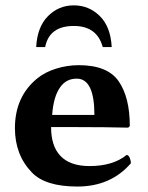

<svg xmlns="http://www.w3.org/2000/svg" viewBox="-20 -680 548 710"><path d="M172.9 -254.9H329.1Q329.1 -388.7 264.2 -389.2Q225.6 -389.2 203.6 -358.9Q177.7 -324.2 172.9 -254.9ZM448.2 -106.9Q455.1 -106.9 459.5 -96.9Q463.9 -86.9 463.9 -76.2Q389.6 9.8 266.1 9.8Q147.9 9.8 98.1 -42Q35.2 -106.9 35.2 -206.1Q35.2 -321.8 116.7 -389.2Q145.5 -413.1 187 -426Q228.5 -439 271 -439Q377.9 -439 418.9 -379.4Q460 -319.8 460 -213.9L454.1 -208Q368.2 -210 268.6 -210H168.9Q168.9 -141.1 202.1 -105Q237.8 -65.9 311 -65.9Q397.5 -65.9 448.2 -106.9ZM359.9 -505.9Q338.9 -584 252.9 -584Q162.1 -584 147 -505.9H113.8Q117.7 -580.1 157.2 -620.1Q196.8 -660.2 252.9 -660.2Q309.1 -660.2 349.1 -620.6Q389.2 -581.1 393.1 -505.9Z"/></svg>

Font: Linux Biolinum O
Style: Bold
Weight: 700
Designer: Philipp H. Poll
Foundry: Philipp H. Poll
Version: Version 1.3.2